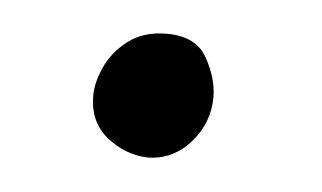

<svg xmlns="http://www.w3.org/2000/svg" viewBox="-27 -136 317 189"><g transform="rotate(5 132.0 -41.5)"><path d="M123 20Q101 19 83 4.5Q65 -10 65 -36Q65 -49 72 -64.5Q79 -80 94 -91.5Q109 -103 132 -103Q161 -103 172 -83Q183 -63 183 -45Q183 -19 165.5 0.5Q148 20 123 20Z"/></g></svg>

Font: Playpen Sans Deva
Style: Regular
Weight: 400
Designer: Pooja Saxena, Gunjan Panchal, Laura Meseguer, Veronika Burian, José Scaglione
Foundry: TypeTogether
Version: Version 2.000